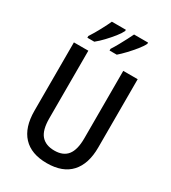

<svg xmlns="http://www.w3.org/2000/svg" viewBox="-225 -1053 1047 1176"><g transform="rotate(30 298.5 -465.0)"><path d="M524 -231Q524 -115 467 -52.5Q410 10 298 10Q188 10 130.5 -51.5Q73 -113 73 -231V-714H175V-236Q175 -153 206.5 -116.5Q238 -80 300 -80Q362 -80 392 -118Q422 -156 422 -237V-714H524ZM467 -931Q457 -910 434 -881.5Q411 -853 385 -825.5Q359 -798 338 -780H287V-792Q302 -815 317.5 -843Q333 -871 346.5 -897Q360 -923 368 -940H467ZM310 -931Q300 -910 278 -882.5Q256 -855 230 -827.5Q204 -800 179 -780H130V-792Q153 -827 176 -870Q199 -913 211 -940H310Z"/></g></svg>

Font: Noto Sans Malayalam Condensed Medium
Style: Regular
Weight: 500
Width: 3
Designer: Jelle Bosma - Monotype Design Team
Foundry: Monotype Imaging Inc.
Version: Version 2.104; ttfautohint (v1.8.4.7-5d5b)